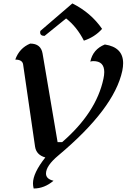

<svg xmlns="http://www.w3.org/2000/svg" viewBox="-20 -937 740 1123"><path d="M176.8 165.5Q172.9 149.9 172.9 135.3Q172.9 75.2 245.1 -16.1Q192.4 -30.8 185.1 -79.1L115.2 -560.1Q110.8 -588.4 69.3 -588.4Q93.3 -655.8 156.7 -682.1Q219.2 -682.1 229 -624L316.9 -105.5H343.3Q543 -278.3 585 -476.1Q589.8 -498 589.8 -515.6Q589.8 -579.6 525.9 -579.6Q517.6 -579.6 508.3 -576.7Q523.4 -648.9 593.3 -676.8Q700.2 -660.6 700.2 -567.4Q700.2 -546.9 695.3 -522.9Q647.9 -301.3 320.8 -27.3Q249 32.7 249 78.1Q249 109.9 293 120.1Q239.7 165.5 176.8 165.5ZM470.7 -699.2Q429.7 -779.8 366.7 -829.1L240.7 -727.1Q214.8 -727.1 214.8 -747.6Q214.8 -751.5 215.8 -755.9L403.3 -917Q511.7 -862.8 577.1 -768.1Q535.2 -720.7 470.7 -699.2Z"/></svg>

Font: Balgruf
Style: Italic
Weight: 500
Italic angle: -12°
Designer: Paul James Miller
Foundry: High-Logic / Made with FontCreator
Version: Version 1.201;March 28, 2021;FontCreator 13.0.0.2683 64-bit